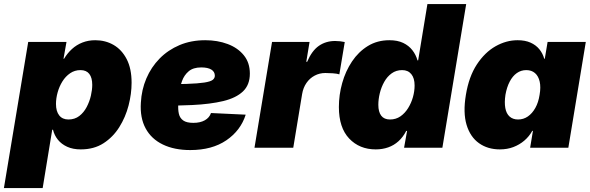

<svg xmlns="http://www.w3.org/2000/svg" viewBox="-51 -748 2989 972"><path d="M-31.2 204.1 91.8 -535.6H285.6L270.5 -450.7H273.4Q290 -478.5 313.2 -499.8Q336.4 -521 366.2 -532.7Q396 -544.4 431.2 -544.4Q482.9 -544.4 524.4 -520.3Q565.9 -496.1 590.6 -448.2Q615.2 -400.4 615.2 -329.1Q615.2 -273.4 599.9 -214.1Q584.5 -154.8 553 -104.5Q521.5 -54.2 473.1 -22.9Q424.8 8.3 357.9 8.3Q318.4 8.3 289.3 -4.9Q260.3 -18.1 242.2 -40.5Q224.1 -63 217.3 -91.3H213.4L165 204.1ZM295.4 -143.1Q327.6 -143.1 350.6 -160.9Q373.5 -178.7 387.9 -206.3Q402.3 -233.9 409.2 -263.9Q416 -293.9 416 -318.4Q416 -354.5 401.1 -373.8Q386.2 -393.1 356.4 -393.1Q327.1 -393.1 304 -377.2Q280.8 -361.3 264.9 -335.7Q249 -310.1 240.7 -280Q232.4 -250 232.4 -221.7Q232.4 -184.6 248.8 -163.8Q265.1 -143.1 295.4 -143.1Z M912.1 11.7Q831.5 11.7 773.4 -16.4Q715.3 -44.4 686.3 -97.9Q657.2 -151.4 662.1 -228Q665.5 -293.5 689.9 -350.8Q714.4 -408.2 757.1 -451.7Q799.8 -495.1 858.2 -519.8Q916.5 -544.4 988.3 -544.4Q1050.3 -544.4 1101.6 -525.1Q1152.8 -505.9 1183.3 -468.3Q1213.9 -430.7 1213.9 -375.5Q1213.9 -318.4 1179 -285.2Q1144 -252 1078.9 -236.3Q1013.7 -220.7 922.6 -216.3Q831.5 -211.9 718.8 -211.9L736.8 -321.3Q833.5 -321.3 892.8 -323.2Q952.1 -325.2 983.4 -330.1Q1014.6 -335 1025.6 -343.5Q1036.6 -352.1 1036.6 -364.7Q1036.6 -384.8 1018.8 -395.8Q1001 -406.7 967.8 -406.7Q927.2 -406.7 904.3 -387.2Q881.3 -367.7 870.6 -338.1Q859.9 -308.6 856.4 -277.3Q853 -246.1 851.6 -222.7Q849.6 -193.8 854.5 -172.1Q859.4 -150.4 876.5 -138.2Q893.6 -126 927.7 -126Q962.9 -126 986.1 -139.2Q1009.3 -152.3 1017.1 -175.8L1192.9 -167.5Q1167.5 -87.4 1095 -37.8Q1022.5 11.7 912.1 11.7Z M1237.3 0 1326.2 -535.6H1516.1L1499.5 -435.1H1503.9Q1527.8 -491.2 1563.2 -515.9Q1598.6 -540.5 1645.5 -540.5Q1658.7 -540.5 1670.9 -539.1Q1683.1 -537.6 1694.3 -535.2L1667 -371.6Q1654.8 -375.5 1633.5 -377Q1612.3 -378.4 1596.2 -378.4Q1566.9 -378.4 1542 -365.2Q1517.1 -352.1 1500.5 -328.1Q1483.9 -304.2 1478.5 -272L1433.6 0Z M1851.1 8.3Q1769 8.3 1716.8 -46.6Q1664.6 -101.6 1664.6 -206.1Q1664.6 -267.6 1681.4 -327.6Q1698.2 -387.7 1731 -436.8Q1763.7 -485.8 1811.3 -515.1Q1858.9 -544.4 1920.4 -544.4Q1961.4 -544.4 1990 -530.8Q2018.6 -517.1 2036.6 -493.9Q2054.7 -470.7 2062.5 -442.4H2065.9L2112.8 -727.5H2309.1L2188.5 0H1994.6L2009.8 -85H2005.4Q1989.3 -53.7 1966.3 -33Q1943.4 -12.2 1914.3 -2Q1885.3 8.3 1851.1 8.3ZM1923.3 -143.1Q1953.1 -143.1 1976.1 -158.9Q1999 -174.8 2015.1 -200.7Q2031.2 -226.6 2039.6 -256.6Q2047.9 -286.6 2047.9 -315.4Q2047.9 -352.5 2031.2 -372.8Q2014.6 -393.1 1984.9 -393.1Q1954.6 -393.1 1931.9 -376.7Q1909.2 -360.4 1894.3 -333.7Q1879.4 -307.1 1871.8 -276.4Q1864.3 -245.6 1864.3 -217.3Q1864.3 -181.6 1878.9 -162.4Q1893.6 -143.1 1923.3 -143.1Z M2479.5 8.3Q2418 8.3 2373.8 -23.2Q2329.6 -54.7 2311 -116.2Q2292.5 -177.7 2307.6 -268.1Q2322.8 -360.4 2363 -421.6Q2403.3 -482.9 2457.5 -513.7Q2511.7 -544.4 2569.3 -544.4Q2607.4 -544.4 2634.8 -532.2Q2662.1 -520 2679.4 -498.8Q2696.8 -477.5 2704.1 -450.7H2707L2721.2 -535.6H2914.6L2826.2 0H2632.8L2647 -85.4H2643.6Q2627.9 -57.1 2603.3 -36.1Q2578.6 -15.1 2547.6 -3.4Q2516.6 8.3 2479.5 8.3ZM2571.8 -143.1Q2599.1 -143.1 2621.3 -158.4Q2643.6 -173.8 2659.2 -201.7Q2674.8 -229.5 2680.7 -268.1Q2687.5 -306.6 2681.2 -334.7Q2674.8 -362.8 2657.5 -377.9Q2640.1 -393.1 2613.3 -393.1Q2586.4 -393.1 2565.2 -377.9Q2543.9 -362.8 2529.3 -334.7Q2514.6 -306.6 2507.8 -268.1Q2502 -229.5 2507.1 -201.2Q2512.2 -172.9 2528.8 -158Q2545.4 -143.1 2571.8 -143.1Z"/></svg>

Font: Inter 20pt Black
Style: Italic
Weight: 900
Italic angle: -9.3988°
Version: Version 4.001;git-66647c0bb